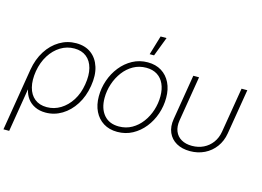

<svg xmlns="http://www.w3.org/2000/svg" viewBox="-125 -957 1887 1383"><g transform="rotate(15 818.5 -265.5)"><path d="M-6.8 204.1 69.8 -261.2Q83.5 -342.3 122.1 -402.8Q160.6 -463.4 217.3 -497.1Q273.9 -530.8 340.3 -530.8Q407.2 -530.8 452.4 -497.1Q497.6 -463.4 516.6 -402.8Q535.6 -342.3 522 -261.2Q508.8 -180.7 470 -119.6Q431.2 -58.6 375.2 -24.7Q319.3 9.3 253.9 9.3Q209 9.3 174.8 -7.1Q140.6 -23.4 119.1 -52.2Q97.7 -81.1 90.3 -117.7H88.9L36.1 204.1ZM252.4 -30.8Q307.1 -30.8 354.2 -59.6Q401.4 -88.4 434.3 -139.9Q467.3 -191.4 478.5 -261.2Q490.2 -330.6 476.8 -382.3Q463.4 -434.1 427.7 -462.4Q392.1 -490.7 337.4 -490.7Q281.7 -490.7 234.6 -461.7Q187.5 -432.6 155 -380.9Q122.6 -329.1 110.8 -261.2Q99.6 -191.9 112.8 -140.1Q126 -88.4 161.6 -59.6Q197.3 -30.8 252.4 -30.8Z M788.6 9.8Q729 9.8 685.5 -17.3Q642.1 -44.4 618.7 -92.3Q595.2 -140.1 595.2 -203.6Q595.2 -265.1 615.2 -323.5Q635.3 -381.8 672.6 -428.7Q710 -475.6 761.2 -503.4Q812.5 -531.2 874 -531.2Q933.6 -531.2 976.8 -504.4Q1020 -477.5 1043.5 -429.4Q1066.9 -381.3 1066.9 -317.9Q1066.9 -255.9 1046.9 -197.3Q1026.9 -138.7 989.7 -92Q952.6 -45.4 901.6 -17.8Q850.6 9.8 788.6 9.8ZM789.6 -30.8Q842.8 -30.8 886 -55.2Q929.2 -79.6 960.2 -121.1Q991.2 -162.6 1007.6 -213.9Q1023.9 -265.1 1023.9 -317.9Q1023.9 -370.6 1006.3 -409.4Q988.8 -448.2 955.1 -469.5Q921.4 -490.7 873.5 -490.7Q820.8 -490.7 777.6 -466.6Q734.4 -442.4 703.4 -401.1Q672.4 -359.9 655.3 -308.3Q638.2 -256.8 638.2 -203.1Q638.2 -124.5 677.7 -77.6Q717.3 -30.8 789.6 -30.8ZM870.6 -591.3 913.6 -734.9H958L903.3 -591.3Z M1330.6 8.3Q1271.5 8.3 1229.2 -15.6Q1187 -39.6 1168 -83.3Q1148.9 -127 1158.7 -185.5L1214.4 -522.5H1257.3L1202.1 -187Q1194.3 -139.6 1208.5 -104.7Q1222.7 -69.8 1255.4 -51Q1288.1 -32.2 1334.5 -32.2Q1381.8 -32.2 1420.4 -51Q1459 -69.8 1484.9 -104.7Q1510.7 -139.6 1518.6 -187L1574.2 -522.5H1617.2L1561.5 -185.5Q1551.8 -127 1519.5 -83.3Q1487.3 -39.6 1438.5 -15.6Q1389.6 8.3 1330.6 8.3Z"/></g></svg>

Font: Inter 28pt ExtraLight
Style: Italic
Weight: 250
Italic angle: -9.3988°
Designer: Rasmus Andersson
Foundry: rsms
Version: Version 4.001;git-66647c0bb